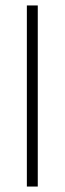

<svg xmlns="http://www.w3.org/2000/svg" viewBox="-20 -684 237 704"><path d="M118.5 0H78.5V-664H118.5Z"/></svg>

Font: Anek Devanagari Medium ExtraLight
Style: Regular
Weight: 250
Version: Version 1.003